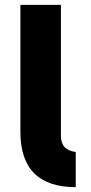

<svg xmlns="http://www.w3.org/2000/svg" viewBox="-20 -760 375 791"><path d="M64 -217V-740H231V-200Q231 -141 292 -134V11Q64 11 64 -217Z"/></svg>

Font: Oxanium ExtraLight ExtraBold
Style: Regular
Weight: 800
Version: Version 2.000